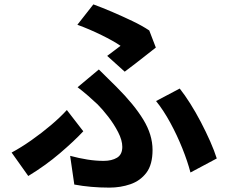

<svg xmlns="http://www.w3.org/2000/svg" viewBox="-20 -815 1040 876"><path d="M549 -488 469 -560Q486 -573 503 -585.5Q520 -598 530 -606Q498 -628 443 -655Q388 -682 333 -702L406 -795Q447 -780 493.5 -760Q540 -740 584 -719Q628 -698 661 -676L691 -598Q678 -588 651.5 -567Q625 -546 596.5 -524Q568 -502 549 -488ZM319 27 300 -104Q341 -93 379 -87Q417 -81 453 -81Q490 -81 514 -95.5Q538 -110 538 -145Q538 -175 519 -212Q500 -249 473.5 -283Q447 -317 425 -339Q406 -357 382.5 -377.5Q359 -398 334 -417L431 -498Q453 -476 472.5 -457Q492 -438 512 -418Q592 -338 634 -269Q676 -200 676 -131Q676 -64 648 -27Q620 10 575 25.5Q530 41 479 41Q394 41 319 27ZM969 -92 849 -28Q836 -78 812 -138Q788 -198 757 -255Q726 -312 692 -354L800 -411Q823 -382 848 -342.5Q873 -303 896.5 -258Q920 -213 939 -170Q958 -127 969 -92ZM360 -216Q319 -172 253.5 -116Q188 -60 109 -12L33 -119Q76 -142 123 -175Q170 -208 212.5 -244Q255 -280 285 -313Z"/></svg>

Font: Noto IKEA Simplified Chinese
Style: Bold
Weight: 700
Designer: Monotype Design Team
Foundry: Monotype Imaging Inc.
Version: Version 1.100